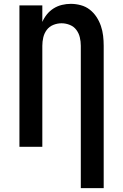

<svg xmlns="http://www.w3.org/2000/svg" viewBox="-20 -763 640 998"><path d="M400 215V-525Q400 -547 395 -568.5Q390 -590 377 -607.5Q364 -625 343 -633.5Q322 -642 300 -642Q278 -642 257 -633.5Q236 -625 223 -607.5Q210 -590 205 -568.5Q200 -547 200 -525V0H81V-735H200V-649Q209 -670 224 -688.5Q239 -707 259 -719.5Q279 -732 302 -737.5Q325 -743 348 -743Q374 -743 400 -736Q426 -729 446.5 -713Q467 -697 481.5 -675Q496 -653 504.5 -628Q513 -603 516 -577Q519 -551 519 -525V215Z"/></svg>

Font: Iosevka SS04 Extended
Style: Bold
Weight: 700
Width: 7
Monospace: yes
Designer: Belleve Invis
Foundry: Belleve Invis
Version: Version 19.0.0; ttfautohint (v1.8.4)